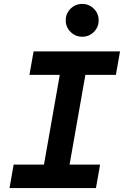

<svg xmlns="http://www.w3.org/2000/svg" viewBox="-20 -954 629 974"><path d="M182.1 0 304.2 -693.4H434.1L312 0ZM28.3 0 49.3 -119.1H487.8L466.8 0ZM129.4 -574.2 150.4 -693.4H588.9L567.9 -574.2ZM397 -767.6Q362.7 -767.6 338.1 -792Q313.5 -816.4 313.5 -850.7Q313.5 -885.5 338 -909.8Q362.6 -934.1 396.8 -934.1Q431.6 -934.1 456.1 -909.8Q480.5 -885.5 480.5 -850.7Q480.5 -816.4 456.2 -792Q431.9 -767.6 397 -767.6Z"/></svg>

Font: Cascadia Mono NF
Style: Italic
Weight: 400
Italic angle: -10°
Monospace: yes
Designer: Aaron Bell
Foundry: Saja Typeworks
Version: Version 2404.023